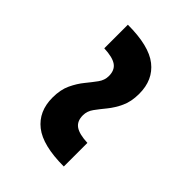

<svg xmlns="http://www.w3.org/2000/svg" viewBox="-8 -552 587 587"><g transform="rotate(-45 285.0 -259.0)"><path d="M63 -175.5Q63 -266.5 95.5 -307.8Q128 -349 187.5 -349Q222 -349 246.2 -337.5Q270.5 -326 288.5 -311.2Q306.5 -296.5 322.2 -285Q338 -273.5 356 -273.5Q381.5 -273.5 393 -290Q404.5 -306.5 406 -343.5H508Q508 -252 475.5 -210.8Q443 -169.5 383.5 -169.5Q349 -169.5 324.8 -181Q300.5 -192.5 282.5 -207.2Q264.5 -222 248.8 -233.5Q233 -245 215 -245Q189.5 -245 178 -228.5Q166.5 -212 165 -175.5Z"/></g></svg>

Font: Newsreader 6pt SemiBold
Style: Regular
Weight: 600
Designer: Hugues Gentile
Foundry: Production Type
Version: Version 1.003; ttfautohint (v1.8.3)